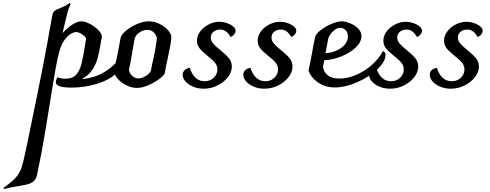

<svg xmlns="http://www.w3.org/2000/svg" viewBox="-207 -557 3149 1234"><path d="M604 -179Q604 -160 584 -132Q529 -58 438.5 -26Q348 6 252 6Q152 6 152 -28Q152 -39 156 -47.5Q160 -56 161 -60Q186 -51 214 -51Q260 -51 283.5 -78Q307 -105 318 -151.5Q329 -198 346 -305Q347 -318 323.5 -334.5Q300 -351 282 -351Q269 -351 249 -340Q229 -329 208.5 -301.5Q188 -274 175 -229Q164 -191 151 -119.5Q138 -48 116 90Q112 117 86.5 272Q61 427 31 567Q25 593 10.5 606.5Q-4 620 -24.5 626Q-45 632 -83 638Q-138 646 -177 657L-187 652Q-131 613 -105.5 584Q-80 555 -68.5 520Q-57 485 -40 404Q41 14 70.5 -139Q100 -292 115 -381Q121 -409 129 -458Q132 -474 138.5 -482Q145 -490 157 -495Q195 -511 207.5 -517Q220 -523 239 -537Q245 -535 247 -531Q246 -527 240.5 -515.5Q235 -504 231 -491Q226 -476 218 -441.5Q210 -407 204 -383L195 -344Q223 -376 256.5 -398Q290 -420 316 -420Q339 -420 370 -404Q401 -388 424 -364.5Q447 -341 448 -322Q433 -233 422.5 -190.5Q412 -148 387.5 -110Q363 -72 318 -49Q399 -55 464 -94Q529 -133 587 -210Q604 -202 604 -179Z M526 -105Q539 -161 548 -206.5Q557 -252 568 -313Q571 -332 601 -358Q631 -384 672.5 -402Q714 -420 750 -420Q796 -420 839 -392Q882 -364 894 -326Q894 -299 888.5 -269Q883 -239 871 -182Q857 -123 852 -86Q846 -71 815.5 -48.5Q785 -26 745.5 -9Q706 8 673 8Q640 8 606 -8.5Q572 -25 549 -51.5Q526 -78 526 -105ZM763 -103Q771 -148 779 -180Q798 -267 801 -314Q794 -338 778.5 -351.5Q763 -365 740 -365Q712 -365 686.5 -346.5Q661 -328 657 -302L648 -250Q631 -148 622 -108Q625 -85 643 -69Q661 -53 683 -53Q705 -53 730.5 -69Q756 -85 763 -103Z M967 -76Q967 -96 981 -107.5Q995 -119 1013 -121Q1025 -81 1049 -58Q1073 -35 1108 -35Q1144 -35 1167 -57.5Q1190 -80 1190 -110Q1190 -135 1175 -153.5Q1160 -172 1127 -198Q1093 -225 1076 -246Q1059 -267 1059 -296Q1059 -328 1080.5 -356Q1102 -384 1135.5 -400.5Q1169 -417 1202 -417Q1239 -417 1273 -399.5Q1307 -382 1307 -359Q1307 -348 1299 -337Q1291 -326 1275 -319Q1261 -343 1245.5 -355Q1230 -367 1208 -367Q1184 -367 1166 -353.5Q1148 -340 1148 -316Q1148 -295 1163 -277.5Q1178 -260 1209 -235Q1246 -205 1264.5 -182.5Q1283 -160 1283 -129Q1283 -94 1257.5 -61Q1232 -28 1190.5 -7.5Q1149 13 1102 13Q1065 13 1034 0Q1003 -13 985 -33.5Q967 -54 967 -76Z M1357 -76Q1357 -96 1371 -107.5Q1385 -119 1403 -121Q1415 -81 1439 -58Q1463 -35 1498 -35Q1534 -35 1557 -57.5Q1580 -80 1580 -110Q1580 -135 1565 -153.5Q1550 -172 1517 -198Q1483 -225 1466 -246Q1449 -267 1449 -296Q1449 -328 1470.5 -356Q1492 -384 1525.5 -400.5Q1559 -417 1592 -417Q1629 -417 1663 -399.5Q1697 -382 1697 -359Q1697 -348 1689 -337Q1681 -326 1665 -319Q1651 -343 1635.5 -355Q1620 -367 1598 -367Q1574 -367 1556 -353.5Q1538 -340 1538 -316Q1538 -295 1553 -277.5Q1568 -260 1599 -235Q1636 -205 1654.5 -182.5Q1673 -160 1673 -129Q1673 -94 1647.5 -61Q1622 -28 1580.5 -7.5Q1539 13 1492 13Q1455 13 1424 0Q1393 -13 1375 -33.5Q1357 -54 1357 -76Z M2271 -206Q2271 -161 2218.5 -111.5Q2166 -62 2088.5 -28.5Q2011 5 1945 5Q1891 5 1853 -17Q1815 -39 1795.5 -66.5Q1776 -94 1776 -107Q1783 -133 1789.5 -169Q1796 -205 1799 -219Q1802 -237 1806.5 -261.5Q1811 -286 1818 -318Q1822 -338 1853 -362.5Q1884 -387 1923.5 -403.5Q1963 -420 1989 -420Q2011 -420 2041.5 -408Q2072 -396 2094 -374.5Q2116 -353 2116 -324Q2116 -287 2079.5 -252Q2043 -217 1987 -194.5Q1931 -172 1877 -170L1869 -128Q1872 -97 1898 -74.5Q1924 -52 1976 -52Q2026 -52 2080.5 -75Q2135 -98 2181.5 -138.5Q2228 -179 2254 -229Q2271 -221 2271 -206ZM1902 -306 1885 -215Q1945 -219 1987 -250Q2029 -281 2029 -323Q2029 -348 2014.5 -363Q2000 -378 1980 -378Q1955 -378 1931.5 -354Q1908 -330 1902 -306Z M2165 -76Q2165 -96 2179 -107.5Q2193 -119 2211 -121Q2223 -81 2247 -58Q2271 -35 2306 -35Q2342 -35 2365 -57.5Q2388 -80 2388 -110Q2388 -135 2373 -153.5Q2358 -172 2325 -198Q2291 -225 2274 -246Q2257 -267 2257 -296Q2257 -328 2278.5 -356Q2300 -384 2333.5 -400.5Q2367 -417 2400 -417Q2437 -417 2471 -399.5Q2505 -382 2505 -359Q2505 -348 2497 -337Q2489 -326 2473 -319Q2459 -343 2443.5 -355Q2428 -367 2406 -367Q2382 -367 2364 -353.5Q2346 -340 2346 -316Q2346 -295 2361 -277.5Q2376 -260 2407 -235Q2444 -205 2462.5 -182.5Q2481 -160 2481 -129Q2481 -94 2455.5 -61Q2430 -28 2388.5 -7.5Q2347 13 2300 13Q2263 13 2232 0Q2201 -13 2183 -33.5Q2165 -54 2165 -76Z M2555 -76Q2555 -96 2569 -107.5Q2583 -119 2601 -121Q2613 -81 2637 -58Q2661 -35 2696 -35Q2732 -35 2755 -57.5Q2778 -80 2778 -110Q2778 -135 2763 -153.5Q2748 -172 2715 -198Q2681 -225 2664 -246Q2647 -267 2647 -296Q2647 -328 2668.5 -356Q2690 -384 2723.5 -400.5Q2757 -417 2790 -417Q2827 -417 2861 -399.5Q2895 -382 2895 -359Q2895 -348 2887 -337Q2879 -326 2863 -319Q2849 -343 2833.5 -355Q2818 -367 2796 -367Q2772 -367 2754 -353.5Q2736 -340 2736 -316Q2736 -295 2751 -277.5Q2766 -260 2797 -235Q2834 -205 2852.5 -182.5Q2871 -160 2871 -129Q2871 -94 2845.5 -61Q2820 -28 2778.5 -7.5Q2737 13 2690 13Q2653 13 2622 0Q2591 -13 2573 -33.5Q2555 -54 2555 -76Z"/></svg>

Font: Charmonman
Style: Bold
Weight: 700
Designer: Ekaluck Peanpanawate
Foundry: Cadson Demak Co.,Ltd.
Version: Version 1.000; ttfautohint (v1.6)